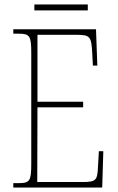

<svg xmlns="http://www.w3.org/2000/svg" viewBox="-20 -846 530 866"><path d="M135 -799H376V-826H135ZM40 0H441L446 -164H426L422 -94C419 -35 415 -25 354 -25H148L149 -362H355V-387H149V-689H325C388 -689 392 -680 396 -606L399 -550H419L413 -714H40V-694H65C115 -694 121 -683 121 -606V-108C121 -31 115 -20 65 -20H40Z"/></svg>

Font: Noto Serif Bengali Condensed Thin
Style: Regular
Weight: 100
Width: 3
Designer: Juan Bruce, Universal Thirst, Indian Type Foundry and the Monotype Design Team.
Foundry: Monotype Imaging Inc.
Version: Version 2.003